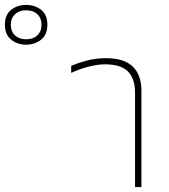

<svg xmlns="http://www.w3.org/2000/svg" viewBox="-260 -762 688 782"><path d="M290 0V-385Q290 -442 261 -471Q232 -500 167 -500Q137 -500 99 -490Q61 -480 30 -465V-494Q53 -504 90.5 -514.5Q128 -525 172 -525Q246 -525 281 -490.5Q316 -456 316 -393V0ZM-154 -580Q-189 -580 -214.5 -600.5Q-240 -621 -240 -661Q-240 -702 -214.5 -722Q-189 -742 -154 -742Q-118 -742 -92.5 -722Q-67 -702 -67 -661Q-67 -621 -92.5 -600.5Q-118 -580 -154 -580ZM-154 -602Q-125 -602 -108 -618Q-91 -634 -91 -661Q-91 -688 -108 -704Q-125 -720 -154 -720Q-182 -720 -199 -704Q-216 -688 -216 -661Q-216 -634 -199 -618Q-182 -602 -154 -602Z"/></svg>

Font: Noto Sans Thai UI Thin
Style: Regular
Weight: 100
Designer: Monotype Design Team
Foundry: Monotype Imaging Inc.
Version: Version 2.000